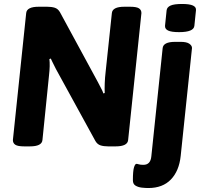

<svg xmlns="http://www.w3.org/2000/svg" viewBox="-20 -736 1035 968"><path d="M883 -574Q844 -574 827.5 -582Q811 -590 812 -606L820 -684Q822 -700 840 -708Q858 -716 898 -716Q936 -716 953 -708Q970 -700 968 -684L960 -606Q957 -574 883 -574ZM102 2Q70 2 57.5 -6Q45 -14 45 -30L112 -670Q115 -702 175 -702H218Q240 -702 256 -697Q272 -692 282 -675L473 -323Q488 -295 494 -282.5Q500 -270 501 -265L508 -267Q507 -287 508 -315.5Q509 -344 513 -378L544 -670Q547 -702 607 -702H636Q668 -702 680.5 -694Q693 -686 693 -670L626 -30Q623 2 563 2H525Q503 2 487 -3Q471 -8 461 -25L262 -388Q249 -414 244 -424Q239 -434 236 -441L229 -438Q231 -422 230.5 -401.5Q230 -381 227 -355L194 -30Q191 2 131 2ZM728 212Q713 212 695 210Q677 208 663.5 200Q650 192 650 173Q650 126 655.5 108Q661 90 668 90Q672 90 680 92.5Q688 95 703 95Q739 95 743 52L800 -493Q803 -525 863 -525H891Q921 -525 934.5 -515.5Q948 -506 948 -494L891 50Q883 126 841.5 169Q800 212 728 212Z"/></svg>

Font: Asap
Style: Bold Italic
Weight: 700
Italic angle: -6°
Designer: Pablo Cosgaya
Foundry: Omnibus-Type
Version: Version 3.001; ttfautohint (v1.8.3)